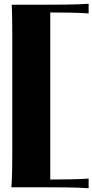

<svg xmlns="http://www.w3.org/2000/svg" viewBox="-20 -778 489 1016"><path d="M204 213C267 213 388 213 449 218V167C400 171 311 172 246 172V44V-583V-712C312 -712 400 -711 449 -707V-758C388 -753 267 -753 204 -753H42C42 -749 45 -708 45 -582V44C45 175 40 213 40 213Z"/></svg>

Font: Coconat
Style: Bold
Weight: 900
Width: 8
Designer: Sara Lavazza
Foundry: Collletttivo
Version: Version 1.000;Glyphs 3.2 (3217)